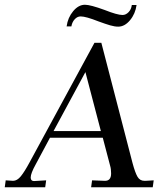

<svg xmlns="http://www.w3.org/2000/svg" viewBox="-71 -787 671 807"><path d="M-16 -27Q1 -27 16.5 -46Q32 -65 53 -104L326 -607H355L486 -102Q497 -61 507 -44Q517 -27 536 -27H541L575 -29L571 0H312L316 -29L369 -27Q396 -26 396 -58Q396 -77 392 -90L361 -208H139L79 -96Q58 -58 58 -41Q58 -26 72 -26L123 -29L119 0H-51L-47 -29ZM288 -484 154 -236H353ZM343 -697Q290 -718 268 -718Q254 -718 243 -706Q232 -694 229 -676H209Q214 -713 236.5 -740Q259 -767 286 -767Q309 -767 369 -745Q422 -724 444 -724Q458 -724 469.5 -736Q481 -748 483 -766H503Q498 -729 475.5 -702Q453 -675 426 -675Q411 -675 392 -680.5Q373 -686 343 -697Z"/></svg>

Font: Unna
Style: Italic
Weight: 400
Italic angle: -8.05°
Designer: Jorge de Buen Unna
Foundry: Omnibus-Type
Version: Version 2.008